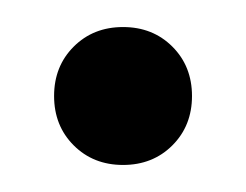

<svg xmlns="http://www.w3.org/2000/svg" viewBox="-20 -114 182 142"><path d="M107.5 -79.5Q122 -65 122 -43Q122 -21 107.5 -6.5Q93 8 71 8Q49 8 34.5 -6.5Q20 -21 20 -43Q20 -65 34.5 -79.5Q49 -94 71 -94Q93 -94 107.5 -79.5Z"/></svg>

Font: Hind Mysuru Light
Style: Regular
Weight: 300
Designer: Manushi Parikh, Hitesh Malaviya
Foundry: Indian Type Foundry
Version: Version 0.703;PS 1.0;hotconv 1.0.86;makeotf.lib2.5.63406